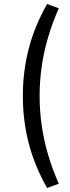

<svg xmlns="http://www.w3.org/2000/svg" viewBox="-20 -738 346 950"><path d="M213 192Q151 83 122 -29.5Q93 -142 93 -263Q93 -384 122 -496.5Q151 -609 213 -718L271 -697Q239 -625 218 -553.5Q197 -482 186.5 -410Q176 -338 176 -263Q176 -189 186.5 -116.5Q197 -44 218 27.5Q239 99 271 171Z"/></svg>

Font: Nunito Sans 10pt SemiCondensed
Style: Regular
Weight: 400
Width: 4
Designer: Vernon Adams
Foundry: Vernon Adams
Version: Version 3.101;gftools[0.9.27]